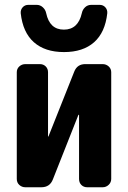

<svg xmlns="http://www.w3.org/2000/svg" viewBox="-20 -790 540 810"><path d="M400.4 -769.5Q415 -769.5 424.3 -759.3Q433.6 -749 432.6 -734.4Q423.8 -653.3 377 -611.8Q330.1 -570.3 250 -570.3Q169.9 -570.3 123 -611.8Q76.2 -653.3 67.4 -734.4Q66.4 -749 75.7 -759.3Q85 -769.5 99.6 -769.5H134.8Q149.4 -769.5 160.6 -759.3Q171.9 -749 174.8 -734.4Q189.5 -665 249.5 -665Q309.6 -665 325.2 -734.4Q328.1 -749 338.9 -759.3Q349.6 -769.5 365.2 -769.5ZM413.1 -519.5Q427.7 -519.5 438.5 -509.8Q449.2 -500 449.2 -485.4V-35.2Q449.2 -20.5 438.5 -10.3Q427.7 0 413.1 0H347.7Q333 0 323.2 -9.8Q313.5 -19.5 313.5 -35.2V-304.7Q313.5 -305.7 312 -305.7Q310.5 -305.7 310.5 -304.7L203.1 -33.2Q190.4 0 154.3 0H86.9Q72.3 0 61.5 -9.8Q50.8 -19.5 50.8 -35.2V-485.4Q50.8 -500 61.5 -509.8Q72.3 -519.5 86.9 -519.5H148.4Q163.1 -519.5 172.9 -509.8Q182.6 -500 182.6 -485.4V-214.8Q182.6 -213.9 183.6 -213.9Q184.6 -213.9 184.6 -214.8L293 -487.3Q305.7 -520.5 341.8 -519.5Z"/></svg>

Font: Rounded-L Mgen+ 1m bold
Style: Bold
Weight: 700
Designer: [Source Han Sans]
Ryoko NISHIZUKA  (kana & ideographs); Paul D. Hunt (Latin, Greek & Cyrillic); Wenlong ZHANG  (bopomofo
Version: Version 1.059.20150602